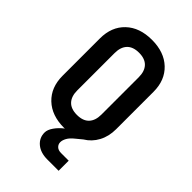

<svg xmlns="http://www.w3.org/2000/svg" viewBox="-278 -840 1157 1157"><g transform="rotate(45 300.0 -262.0)"><path d="M364 216Q306 216 271.5 187Q237 158 237 113Q237 89 256.5 61Q276 33 307 9L300 10Q195 10 133.5 -48.5Q72 -107 72 -206V-524Q72 -623 133.5 -681.5Q195 -740 300 -740Q405 -740 466.5 -681.5Q528 -623 528 -525V-206Q528 -145 502.5 -97.5Q477 -50 432 -23L392 10Q367 30 356 50Q345 70 345 87Q345 105 358 117.5Q371 130 395 130H460V216ZM300 -100Q351 -100 377 -127.5Q403 -155 403 -206V-524Q403 -575 377 -602.5Q351 -630 300 -630Q249 -630 223 -602.5Q197 -575 197 -524V-206Q197 -155 223 -127.5Q249 -100 300 -100Z"/></g></svg>

Font: NKDuy Mono
Style: Bold
Weight: 700
Monospace: yes
Designer: NKDuy
Foundry: NKDuy
Version: Version 2.251; ttfautohint (v1.8.4.7-5d5b)